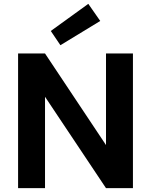

<svg xmlns="http://www.w3.org/2000/svg" viewBox="-20 -978 785 998"><path d="M74 0V-700H214L531 -224V-700H671V0H531L214 -475V0ZM294 -743 244 -817 439 -958 501 -869Z"/></svg>

Font: DM Sans 9pt ExtraBold
Style: Regular
Weight: 800
Version: Version 4.004;gftools[0.9.30]